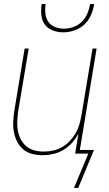

<svg xmlns="http://www.w3.org/2000/svg" viewBox="-20 -760 540 950"><path d="M293 -600Q266 -600 241 -609.5Q216 -619 201.5 -639Q187 -659 184.5 -686Q182 -713 186 -740H206Q202 -717 204.5 -693.5Q207 -670 219 -652.5Q231 -635 252 -626.5Q273 -618 296 -618Q319 -618 343 -626.5Q367 -635 385 -652.5Q403 -670 412.5 -693.5Q422 -717 426 -740H446Q442 -713 430.5 -686Q419 -659 397.5 -639Q376 -619 348 -609.5Q320 -600 293 -600ZM346 170 417 0H352L368 -100Q356 -75 337 -54Q318 -33 294 -18.5Q270 -4 243 2Q216 8 191 8Q164 8 139 1.5Q114 -5 95 -21Q76 -37 64.5 -60Q53 -83 48.5 -108Q44 -133 45.5 -159.5Q47 -186 51 -213L102 -520H122L70 -210Q67 -186 65.5 -162Q64 -138 68 -115Q72 -92 82.5 -71.5Q93 -51 110 -36.5Q127 -22 149.5 -16Q172 -10 197 -10Q219 -10 242.5 -15Q266 -20 287 -32Q308 -44 325 -62Q342 -80 354 -100.5Q366 -121 372.5 -143.5Q379 -166 383 -189L438 -520H458L375 -18H445L367 170Z"/></svg>

Font: Iosevka SS18 Thin
Style: Italic
Weight: 100
Italic angle: -9°
Monospace: yes
Designer: Belleve Invis
Foundry: Belleve Invis
Version: Version 25.1.1; ttfautohint (v1.8.4)